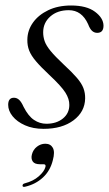

<svg xmlns="http://www.w3.org/2000/svg" viewBox="-20 -472 408 716"><path d="M153 -10.5Q190.5 -10.5 214.5 -30Q238.5 -49.5 238.5 -80.5Q239 -102.5 224 -126.5Q209 -150.5 163.5 -193Q131.5 -223 113.8 -244Q96 -265 88.8 -283.5Q81.5 -302 82 -324.5Q82.5 -359 103 -387.8Q123.5 -416.5 160 -434Q196.5 -451.5 245 -451.5Q303 -451.5 334.2 -428.2Q365.5 -405 366 -376.5Q366 -349.5 342.5 -349.5Q332 -349.5 323.8 -356.5Q315.5 -363.5 308.5 -382Q285 -434 236.5 -434Q194 -434 167.5 -410.5Q141 -387 141 -351.5Q141 -334.5 146.5 -318.5Q152 -302.5 168.5 -282.2Q185 -262 217.5 -231.5Q249.5 -202 267 -181.5Q284.5 -161 291.2 -143Q298 -125 297.5 -104.5Q296.5 -55 254 -23.2Q211.5 8.5 142.5 8.5Q103 8.5 73.2 -4.8Q43.5 -18 27 -38.5Q10.5 -59 10.5 -81Q10.5 -107.5 32 -107.5Q42.5 -107.5 51 -100Q59.5 -92.5 68 -73.5Q85.5 -39 106.8 -24.8Q128 -10.5 153 -10.5ZM129 140.5Q109 140.5 102 130Q95 119.5 99 104Q103.5 86 117.8 75Q132 64 149 64Q168.5 64 177 79.2Q185.5 94.5 177 125.5Q167.5 164.5 140.2 189.8Q113 215 75 224Q64.5 227 64 220.5Q64 213.5 73 211.5Q104 203.5 124.5 185.5Q145 167.5 149.5 150.5Q152 140.5 142.5 140.5Z"/></svg>

Font: Fraunces 72pt Light
Style: Italic
Weight: 300
Italic angle: -16°
Version: Version 1.000;[b76b70a41]